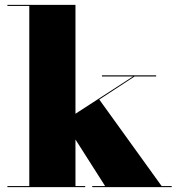

<svg xmlns="http://www.w3.org/2000/svg" viewBox="-20 -770 726 790"><path d="M10.5 -4.5V0H330.5V-4.5H290.5V-196L412.5 -4.5H359.5V0H686.5V-4.5H645L388.5 -360.5L534 -455.5H622.5V-460H399.5V-455.5H527.5L290.5 -302V-750H10.5V-745.5H100.5V-4.5Z"/></svg>

Font: Bodoni* 36pt Fatface
Style: Regular
Weight: 900
Version: Version 2.3